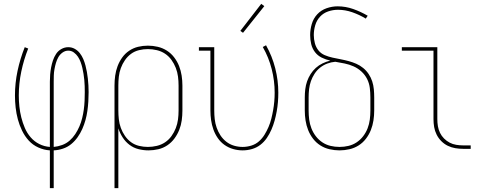

<svg xmlns="http://www.w3.org/2000/svg" viewBox="-20 -776 2540 1001"><path d="M240 205V8Q209 6 180 -7Q151 -20 130 -43Q109 -66 95 -95Q81 -124 73 -154Q65 -184 61.5 -215.5Q58 -247 58 -278Q58 -343 71.5 -406.5Q85 -470 109 -530L127 -523Q104 -465 91 -403Q78 -341 78 -278Q78 -249 81 -220.5Q84 -192 91 -164Q98 -136 109.5 -109Q121 -82 140 -60Q159 -38 185 -25Q211 -12 240 -10V-350Q240 -369 241.5 -387.5Q243 -406 246.5 -424.5Q250 -443 256 -461Q262 -479 272.5 -495Q283 -511 300 -520.5Q317 -530 336 -530Q354 -530 369.5 -521.5Q385 -513 396 -499Q407 -485 414 -468.5Q421 -452 425.5 -435Q430 -418 433 -401Q436 -384 438 -366.5Q440 -349 441 -331Q442 -313 442 -296Q442 -271 440.5 -246.5Q439 -222 435.5 -197.5Q432 -173 425.5 -149.5Q419 -126 409 -103.5Q399 -81 384.5 -60.5Q370 -40 351 -24.5Q332 -9 308 -1Q284 7 260 8V205ZM260 -10Q282 -12 304 -20Q326 -28 343 -43Q360 -58 372.5 -77Q385 -96 394 -117Q403 -138 408.5 -160.5Q414 -183 417 -205.5Q420 -228 421 -250.5Q422 -273 422 -296Q422 -312 421.5 -327.5Q421 -343 419.5 -359Q418 -375 415.5 -390.5Q413 -406 409.5 -421.5Q406 -437 400.5 -452Q395 -467 386.5 -480Q378 -493 365 -502.5Q352 -512 336 -512Q320 -512 306 -502Q292 -492 284 -477.5Q276 -463 271.5 -447.5Q267 -432 264 -415.5Q261 -399 260.5 -382.5Q260 -366 260 -350Z M577 205V-330Q577 -356 580.5 -381.5Q584 -407 593 -431Q602 -455 617 -476Q632 -497 653.5 -511.5Q675 -526 700 -532Q725 -538 751 -538Q777 -538 802.5 -532Q828 -526 850 -512Q872 -498 888 -477Q904 -456 913.5 -432Q923 -408 927 -382Q931 -356 931 -330V-200Q931 -174 927.5 -148.5Q924 -123 914.5 -99Q905 -75 889.5 -54Q874 -33 852.5 -18.5Q831 -4 805.5 2Q780 8 754 8Q728 8 702 1.5Q676 -5 655 -21Q634 -37 619.5 -59.5Q605 -82 597 -107V205ZM751 -10Q774 -10 797.5 -15.5Q821 -21 840.5 -34Q860 -47 874 -66.5Q888 -86 896.5 -108Q905 -130 908 -153Q911 -176 911 -200V-330Q911 -354 908 -377Q905 -400 896.5 -422Q888 -444 874 -463.5Q860 -483 840.5 -496Q821 -509 797.5 -514.5Q774 -520 751 -520Q728 -520 705 -514.5Q682 -509 663.5 -495.5Q645 -482 631.5 -462.5Q618 -443 610 -421Q602 -399 599.5 -376Q597 -353 597 -330V-200Q597 -177 599.5 -154Q602 -131 610 -109Q618 -87 631.5 -67.5Q645 -48 663.5 -34.5Q682 -21 705 -15.5Q728 -10 751 -10Z M1245 8Q1220 8 1195.5 1Q1171 -6 1150.5 -20.5Q1130 -35 1115.5 -56Q1101 -77 1092.5 -101Q1084 -125 1080.5 -150Q1077 -175 1077 -200V-512H1017V-530H1097V-200Q1097 -177 1099.5 -154.5Q1102 -132 1109.5 -110.5Q1117 -89 1129.5 -70Q1142 -51 1160 -37Q1178 -23 1200 -16.5Q1222 -10 1245 -10Q1268 -10 1290.5 -17Q1313 -24 1330 -39Q1347 -54 1359 -73.5Q1371 -93 1380 -114Q1389 -135 1394.5 -157Q1400 -179 1404 -201.5Q1408 -224 1410 -247Q1412 -270 1412 -293Q1412 -355 1396.5 -416Q1381 -477 1350 -531L1367 -540Q1399 -483 1415 -420Q1431 -357 1431 -293Q1431 -268 1429 -243.5Q1427 -219 1422.5 -194.5Q1418 -170 1411.5 -146.5Q1405 -123 1395 -100Q1385 -77 1371 -56.5Q1357 -36 1337.5 -21Q1318 -6 1294 1Q1270 8 1245 8ZM1247 -605 1233 -615 1342 -756 1358 -744Z M1750 8Q1724 8 1698 2Q1672 -4 1650 -18Q1628 -32 1612 -53Q1596 -74 1586.5 -98Q1577 -122 1573 -148Q1569 -174 1569 -200V-268Q1569 -289 1571.5 -310.5Q1574 -332 1581 -352Q1588 -372 1599.5 -390Q1611 -408 1626.5 -422Q1642 -436 1661.5 -445.5Q1681 -455 1702 -460Q1679 -465 1657.5 -475.5Q1636 -486 1622 -504.5Q1608 -523 1602.5 -546Q1597 -569 1597 -593Q1597 -622 1605.5 -651Q1614 -680 1634 -701.5Q1654 -723 1682.5 -733Q1711 -743 1740 -743Q1782 -743 1821.5 -729Q1861 -715 1897 -694L1887 -679Q1854 -699 1817 -712Q1780 -725 1742 -725Q1716 -725 1691 -716.5Q1666 -708 1648.5 -689Q1631 -670 1623.5 -644.5Q1616 -619 1616 -593Q1616 -572 1621.5 -551Q1627 -530 1640 -513.5Q1653 -497 1673 -488.5Q1693 -480 1714 -475.5Q1735 -471 1756 -467Q1777 -463 1797.5 -457.5Q1818 -452 1837.5 -443.5Q1857 -435 1873.5 -421.5Q1890 -408 1902 -390Q1914 -372 1920.5 -352Q1927 -332 1929 -310.5Q1931 -289 1931 -268V-200Q1931 -174 1927 -148Q1923 -122 1913.5 -98Q1904 -74 1888 -53Q1872 -32 1850 -18Q1828 -4 1802 2Q1776 8 1750 8ZM1750 -10Q1774 -10 1797 -15.5Q1820 -21 1839.5 -34Q1859 -47 1873.5 -66Q1888 -85 1896.5 -107Q1905 -129 1908 -152.5Q1911 -176 1911 -200V-268Q1911 -293 1908 -317.5Q1905 -342 1894 -364Q1883 -386 1864.5 -403Q1846 -420 1823.5 -430Q1801 -440 1776.5 -445Q1752 -450 1728 -454Q1706 -452 1686 -444.5Q1666 -437 1649 -423.5Q1632 -410 1620 -391.5Q1608 -373 1601 -353Q1594 -333 1591.5 -311.5Q1589 -290 1589 -268V-200Q1589 -176 1592 -152.5Q1595 -129 1603.5 -107Q1612 -85 1626.5 -66Q1641 -47 1660.5 -34Q1680 -21 1703 -15.5Q1726 -10 1750 -10Z M2395 0Q2374 0 2353.5 -3.5Q2333 -7 2314.5 -16Q2296 -25 2281 -40Q2266 -55 2256.5 -74Q2247 -93 2243.5 -113.5Q2240 -134 2240 -155V-512H2075V-530H2260V-155Q2260 -136 2263 -118Q2266 -100 2274 -83.5Q2282 -67 2295 -54Q2308 -41 2324 -32.5Q2340 -24 2358.5 -21Q2377 -18 2395 -18H2434V0Z"/></svg>

Font: Iosevka Slab Thin
Style: Regular
Weight: 100
Monospace: yes
Designer: Belleve Invis
Foundry: Belleve Invis
Version: Version 11.1.0; ttfautohint (v1.8.3)